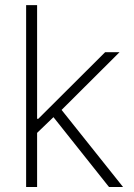

<svg xmlns="http://www.w3.org/2000/svg" viewBox="-20 -748 534 768"><path d="M122.6 -210.9V-272.9H133.3L400.4 -539.1H458L212.9 -294.9L208 -293ZM84.5 0V-727.5H128.4V0ZM416 0 186.5 -288.6 218.3 -318.4 472.2 0Z"/></svg>

Font: Inter 18pt ExtraLight
Style: Regular
Weight: 250
Designer: Rasmus Andersson
Foundry: rsms
Version: Version 4.001;git-66647c0bb